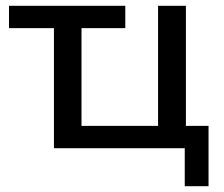

<svg xmlns="http://www.w3.org/2000/svg" viewBox="-20 -511 772 662"><path d="M617 131V0H166V-414H11V-491H412V-414H261V-77H525V-491H621V-77H699V131Z"/></svg>

Font: Nunito Sans 10pt Medium
Style: Regular
Weight: 500
Designer: Vernon Adams
Foundry: Vernon Adams
Version: Version 3.101;gftools[0.9.27]